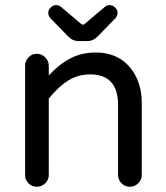

<svg xmlns="http://www.w3.org/2000/svg" viewBox="-20 -710 635 736"><path d="M239.3 -572.3 172.9 -640.6Q165 -650.4 165 -661.1Q165 -671.9 174.3 -681.2Q183.6 -690.4 195.3 -690.4Q206.1 -690.4 213.9 -683.6L290 -619.1Q295.9 -615.2 297.9 -615.2Q301.8 -615.2 305.7 -619.1L381.8 -683.6Q389.6 -690.4 400.4 -690.4Q412.1 -690.4 421.4 -681.2Q430.7 -671.9 430.7 -661.1Q430.7 -650.4 422.9 -640.6L356.4 -572.3Q337.9 -552.7 316.4 -552.7H279.3Q257.8 -552.7 239.3 -572.3ZM76.2 -39.1V-458Q76.2 -476.6 89.4 -490.2Q102.5 -503.9 121.1 -503.9Q139.6 -503.9 153.3 -490.2Q167 -476.6 167 -458V-420.9Q207 -463.9 250 -486.3Q293 -508.8 347.7 -508.8Q401.4 -508.8 442.4 -483.4Q481.4 -458 502.4 -414.1Q523.4 -370.1 523.4 -316.4V-39.1Q523.4 -20.5 509.8 -7.3Q496.1 5.9 477.5 5.9Q459 5.9 445.8 -7.3Q432.6 -20.5 432.6 -39.1V-306.6Q432.6 -424.8 326.2 -424.8Q279.3 -424.8 241.7 -401.4Q204.1 -377.9 167 -332V-39.1Q167 -20.5 153.3 -7.3Q139.6 5.9 121.1 5.9Q102.5 5.9 89.4 -7.3Q76.2 -20.5 76.2 -39.1Z"/></svg>

Font: jf-openhuninn-1.1
Style: Regular
Weight: 400
Designer: [Kosugi Maru]
      Designed by Motoya company      

      [Varela Round]
      Joe Prince(Latin component); Avraham Co
Foundry: justfont CO.,LTD.
Version: 1.1